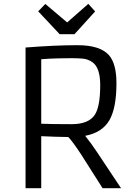

<svg xmlns="http://www.w3.org/2000/svg" viewBox="-20 -996 707 1016"><path d="M115.2 -744.6Q273.9 -756.8 381.8 -756.8H391.6Q509.3 -756.8 556.6 -704.1Q596.2 -658.7 596.2 -555.7Q596.2 -423.8 558.6 -359.4Q520 -293.9 430.7 -277.3Q447.3 -256.8 463.4 -234.4L492.2 -192.9L620.6 0H522.9L410.6 -176.8Q363.8 -248 341.3 -271H335.9Q301.3 -271.5 269 -272.5L198.2 -275.4V0H115.2ZM198.2 -341.3Q249.5 -338.9 359.4 -338.9Q449.7 -338.9 482.4 -389.6Q510.3 -434.1 510.3 -544.9Q510.3 -638.2 468.8 -667Q444.3 -684.1 415.3 -686Q386.2 -688 364.5 -688Q342.8 -688 322.5 -687.7Q302.2 -687.5 282.2 -687Q262.2 -686.5 241.7 -685.5L198.2 -682.6ZM182.1 -936 219.7 -975.1 335.4 -877.4 447.3 -975.6 483.4 -935.5 374 -814.9H295.9Z"/></svg>

Font: Armata
Style: Regular
Weight: 400
Designer: Viktoriya Grabowska
Foundry: Viktoriya Grabowska
Version: Version 1.002